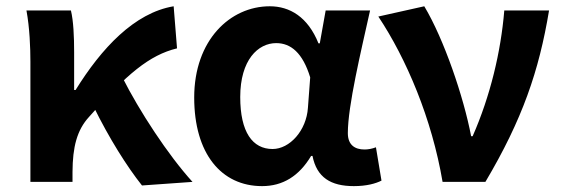

<svg xmlns="http://www.w3.org/2000/svg" viewBox="-20 -594 1832 627"><path d="M79.3 0H216.8V-32.6C217.2 -113.9 231.2 -169 270.7 -212.2C393.5 -352 468.1 -414.2 558.1 -436.1L547.1 -573.5C418.7 -552.1 311 -435.9 226.9 -300.2H222.1V-423C222.1 -474.8 219.9 -525.6 211.6 -559.8H66.4C76.9 -503.2 79.3 -437.2 79.3 -392.9ZM443.7 11.7 608.6 0C528.7 -88 435 -231.3 379.1 -342.4L284.4 -248.3C336.7 -141.6 395.1 -49.4 443.7 11.7Z M835.9 13.8C903.5 13.8 956.7 -18.9 996 -84.8H1000.5C1014.4 -14.2 1060.6 13.8 1135.5 13.8C1177.2 13.8 1207 5.4 1225.8 -4.2L1207.7 -113C1195.3 -108.2 1181.9 -105.8 1170.5 -105.8C1139.1 -105.8 1115.9 -120.4 1115.9 -159.3C1115.9 -248.1 1158.7 -425.7 1188.5 -559.8H1043.5L1024.3 -452.4H1020C985.4 -538.9 925.9 -573.5 861.1 -573.5C731.5 -573.5 614.2 -462.9 614.2 -275.5C614.2 -92.7 702.4 13.8 835.9 13.8ZM870.1 -107.4C804.8 -107.4 764.5 -162.3 764.5 -277.1C764.5 -398.4 822.7 -453.2 882 -453.2C929.5 -453.2 968.4 -421.8 993 -341.3L985.6 -242.3C980.7 -167.4 925.9 -107.4 870.1 -107.4Z M1425.3 0H1565.1C1686 -204 1740.2 -362.2 1773 -559.8H1626.8C1615.7 -424.9 1581.1 -280.2 1523.5 -149.3H1518.5C1494.2 -277.3 1429.7 -466.6 1365.5 -573.5L1215.5 -540C1307.4 -401.8 1390.2 -206.6 1425.3 0Z"/></svg>

Font: Source Han Sans JP VF
Style: Regular
Weight: 250
Designer: Ryoko NISHIZUKA 西塚涼子 (kana, bopomofo & ideographs); Paul D. Hunt (Latin, Greek & Cyrillic); Sandoll Communications 산돌커뮤니
Foundry: Adobe
Version: Version 2.004;hotconv 1.0.118;makeotfexe 2.5.65603